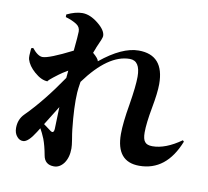

<svg xmlns="http://www.w3.org/2000/svg" viewBox="-93 -928 1186 1097"><g transform="rotate(10 500.0 -379.5)"><path d="M230 -134Q255 -113 257 -146L261 -273Q242 -244 192 -162ZM996 -202Q925 -22 768 -22Q634 -22 634 -183Q634 -247 653 -357Q671 -467 671 -521Q671 -614 610 -614Q485 -614 355 -436Q348 -392 347 -373Q342 -290 356 -161Q358 -141 365 -100Q370 -69 370 -52Q370 0 346 34Q322 66 289 66Q235 66 226 13Q216 -42 202 -79Q188 -113 175 -135L160 -111Q120 -47 91 -46Q70 -45 55 -63Q38 -82 38 -113Q38 -163 71 -196Q169 -294 271 -444Q271 -451 273 -465L275 -487Q239 -466 224 -454Q160 -406 170 -406Q133 -406 92 -442Q54 -475 43 -512Q39 -526 44 -576L55 -580Q89 -538 116 -538Q154 -538 286 -605Q295 -695 295 -717Q295 -743 274 -757Q249 -774 208 -786V-801Q258 -825 298 -825Q343 -825 391 -786Q437 -749 437 -716Q437 -704 410 -646Q411 -647 397 -612Q430 -584 432 -569Q556 -670 652 -670Q800 -670 800 -501Q800 -451 783 -360Q766 -268 766 -215Q766 -176 779 -161Q791 -145 823 -145Q899 -145 989 -209Z"/></g></svg>

Font: Source Han Serif CN Heavy
Style: Regular
Weight: 900
Designer: Ryoko NISHIZUKA  (kana & ideographs); Frank Grießhammer (Latin, Greek & Cyrillic); Wenlong ZHANG  (bopomofo); Sandoll Co
Foundry: Adobe Systems Incorporated
Version: Version 1.000;PS 1;hotconv 16.6.53;makeotf.lib2.5.65590